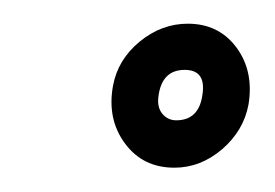

<svg xmlns="http://www.w3.org/2000/svg" viewBox="-20 -720 226 158"><path d="M123.5 -582Q97.5 -582 82.8 -602Q68 -622 73 -649.5Q77 -671 95 -685.8Q113 -700.5 134.5 -700.5Q160 -700.5 174.5 -681Q189 -661.5 184.5 -634Q180.5 -612.5 162.8 -597.2Q145 -582 123.5 -582ZM125 -621Q143.5 -621 146.5 -641.5Q150 -662.5 132 -662.5Q113.5 -662.5 110.5 -641.5Q109 -632 113.5 -626.5Q118 -621 125 -621Z"/></svg>

Font: Anybody UltraCondensed SemiBold
Style: Italic
Weight: 600
Width: 1
Italic angle: -10°
Designer: Tyler Finck
Foundry: Etcetera Type Company
Version: Version 1.010; ttfautohint (v1.8.3) -l 8 -r 50 -G 200 -x 14 